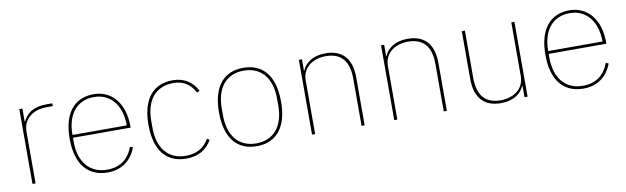

<svg xmlns="http://www.w3.org/2000/svg" viewBox="-38 -892 4168 1279"><g transform="rotate(-10 2046.0 -253.0)"><path d="M126 0V-349C126 -442 202 -487 284 -487H328V-506H287C194 -506 152 -466 129 -419H126V-506H105V0Z M613 12C710 12 776 -41 806 -124L788 -131C757 -49 698 -7 613 -7C493 -7 424 -93 424 -229V-256H814V-266C814 -421 731 -518 609 -518C479 -518 401 -426 401 -253C401 -78 481 12 613 12ZM609 -499C718 -499 791 -412 791 -279V-275H424V-277C424 -413 491 -499 609 -499Z M1144 12C1232 12 1285 -27 1318 -84L1302 -95C1270 -40 1222 -7 1144 -7C1024 -7 957 -93 957 -229V-277C957 -413 1024 -499 1144 -499C1216 -499 1259 -467 1291 -409L1309 -418C1278 -478 1224 -518 1144 -518C1012 -518 934 -428 934 -253C934 -78 1012 12 1144 12Z M1621 12C1753 12 1831 -78 1831 -253C1831 -428 1753 -518 1621 -518C1489 -518 1411 -428 1411 -253C1411 -78 1489 12 1621 12ZM1621 -7C1501 -7 1434 -93 1434 -229V-277C1434 -413 1501 -499 1621 -499C1741 -499 1808 -413 1808 -277V-229C1808 -93 1741 -7 1621 -7Z M2017 0V-362C2017 -454 2093 -499 2176 -499C2275 -499 2331 -444 2331 -321V0H2352V-325C2352 -451 2291 -518 2178 -518C2087 -518 2038 -475 2020 -430H2017V-506H1996V0Z M2573 0V-362C2573 -454 2649 -499 2732 -499C2831 -499 2887 -444 2887 -321V0H2908V-325C2908 -451 2847 -518 2734 -518C2643 -518 2594 -475 2576 -430H2573V-506H2552V0Z M3433 0H3454V-506H3433V-144C3433 -52 3357 -7 3274 -7C3175 -7 3119 -62 3119 -185V-506H3098V-181C3098 -55 3159 12 3272 12C3363 12 3412 -31 3430 -76H3433Z M3831 12C3928 12 3994 -41 4024 -124L4006 -131C3975 -49 3916 -7 3831 -7C3711 -7 3642 -93 3642 -229V-256H4032V-266C4032 -421 3949 -518 3827 -518C3697 -518 3619 -426 3619 -253C3619 -78 3699 12 3831 12ZM3827 -499C3936 -499 4009 -412 4009 -279V-275H3642V-277C3642 -413 3709 -499 3827 -499Z"/></g></svg>

Font: IBM Plex Arabic Thin
Style: Regular
Weight: 100
Designer: Mike Abbink, Paul van der Laan, Pieter van Rosmalen, Wael Morcos, Khajak Apelian
Foundry: Bold Monday
Version: Version 1.0